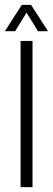

<svg xmlns="http://www.w3.org/2000/svg" viewBox="-24 -768 217 788"><path d="M60.5 0V-600H109.5V0ZM-4 -640 65.5 -748H103.5L173 -640H132L85 -716L38 -640Z"/></svg>

Font: Big Shoulders Text ExtraLight
Style: Regular
Weight: 250
Version: Version 2.002